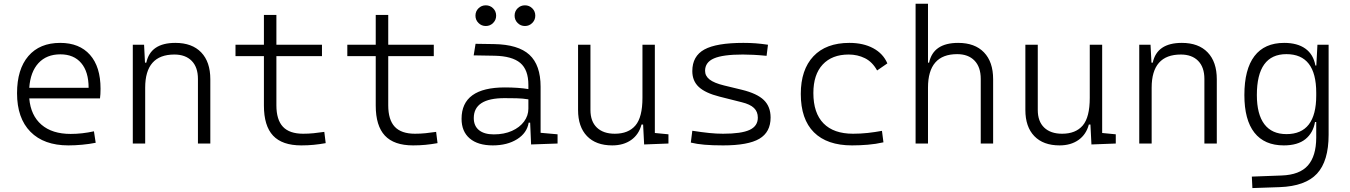

<svg xmlns="http://www.w3.org/2000/svg" viewBox="-20 -752 7071 1006"><path d="M338.4 9.8Q210 9.8 139.6 -61.5Q69.3 -132.8 69.3 -263.7Q69.3 -389.2 128.7 -458.3Q188 -527.3 295.4 -527.3Q396 -527.3 451.4 -464.8Q506.8 -402.3 506.8 -287.1Q506.8 -256.8 503.9 -236.3H133.3Q141.1 -147 197.3 -98.6Q253.4 -50.3 350.1 -50.3Q410.6 -50.3 472.2 -64L481.4 -3.9Q447.3 2.9 410.2 6.3Q373 9.8 338.4 9.8ZM133.3 -292H444.3Q444.3 -376 405.5 -421.6Q366.7 -467.3 296.4 -467.3Q224.1 -467.3 181.6 -421.4Q139.2 -375.5 133.3 -292Z M1017.1 0V-338.4Q1017.1 -399.9 984.4 -433.1Q951.7 -466.3 893.6 -466.3Q740.7 -466.3 740.7 -292.5V0H675.8V-517.6H734.9L739.7 -423.8H746.6Q768.6 -527.3 898.9 -527.3Q986.3 -527.3 1034.2 -477.5Q1082 -427.7 1082 -336.9V0Z M1558.6 9.8Q1458.5 9.8 1410.6 -41.5Q1362.8 -92.8 1362.8 -198.7V-458H1213.9V-517.6H1362.8V-673.8H1428.2V-517.6H1667V-458H1428.2V-200.2Q1428.2 -124.5 1462.4 -87.9Q1496.6 -51.3 1568.4 -51.3Q1596.7 -51.3 1623.3 -54Q1649.9 -56.6 1679.2 -61L1686.5 -2Q1653.8 3.9 1623.5 6.8Q1593.3 9.8 1558.6 9.8Z M2144.5 9.8Q2044.4 9.8 1996.6 -41.5Q1948.7 -92.8 1948.7 -198.7V-458H1799.8V-517.6H1948.7V-673.8H2014.2V-517.6H2252.9V-458H2014.2V-200.2Q2014.2 -124.5 2048.3 -87.9Q2082.5 -51.3 2154.3 -51.3Q2182.6 -51.3 2209.2 -54Q2235.8 -56.6 2265.1 -61L2272.5 -2Q2239.7 3.9 2209.5 6.8Q2179.2 9.8 2144.5 9.8Z M2762.7 4.9 2757.8 -109.4H2750Q2741.2 -55.2 2689.5 -22.7Q2637.7 9.8 2562 9.8Q2483.9 9.8 2441.2 -26.6Q2398.4 -63 2398.4 -129.4Q2398.4 -293.9 2625.5 -293.9Q2660.2 -293.9 2691.7 -291.7Q2723.1 -289.6 2748.5 -285.2V-307.1Q2748.5 -386.2 2706.1 -422.1Q2663.6 -458 2571.8 -460L2461.9 -461.9L2471.7 -522.5L2568.4 -521Q2695.3 -519 2753.9 -465.1Q2812.5 -411.1 2812.5 -297.4V-56.2L2901.4 -48.3V0ZM2748.5 -231.4Q2719.7 -236.3 2686.8 -237.1Q2653.8 -237.8 2623.5 -237.8Q2462.4 -237.8 2462.4 -133.3Q2462.4 -92.3 2489.7 -70.1Q2517.1 -47.9 2567.4 -47.9Q2621.6 -47.9 2662.4 -66.2Q2703.1 -84.5 2725.8 -115.2Q2748.5 -146 2748.5 -182.6ZM2525.4 -615.7Q2502.9 -615.7 2487.1 -631.6Q2471.2 -647.5 2471.2 -669.9Q2471.2 -692.9 2487.1 -708.5Q2502.9 -724.1 2525.4 -724.1Q2547.9 -724.1 2563.7 -708.5Q2579.6 -692.9 2579.6 -669.9Q2579.6 -647.5 2563.7 -631.6Q2547.9 -615.7 2525.4 -615.7ZM2730.5 -615.7Q2708 -615.7 2692.1 -631.6Q2676.3 -647.5 2676.3 -669.9Q2676.3 -692.9 2692.1 -708.5Q2708 -724.1 2730.5 -724.1Q2752.9 -724.1 2768.8 -708.5Q2784.7 -692.9 2784.7 -669.9Q2784.7 -647.5 2768.8 -631.6Q2752.9 -615.7 2730.5 -615.7Z M3188 9.8Q3102.5 9.8 3055.7 -38.8Q3008.8 -87.4 3008.8 -175.8V-517.6H3073.7V-175.8Q3073.7 -115.7 3107.4 -83.5Q3141.1 -51.3 3201.2 -51.3Q3272.5 -51.3 3309.3 -94.5Q3346.2 -137.7 3346.2 -239.3V-517.6H3411.1V-55.2L3482.4 -48.3V0L3355 4.9L3349.6 -99.6H3341.3Q3327.6 -47.4 3287.4 -18.8Q3247.1 9.8 3188 9.8Z M3768.6 9.8Q3711.9 9.8 3671.6 6.3Q3631.3 2.9 3599.6 -4.9L3607.4 -66.9Q3657.7 -59.1 3695.8 -55.2Q3733.9 -51.3 3768.6 -51.3Q3864.3 -51.3 3907.5 -71.3Q3950.7 -91.3 3950.7 -135.7Q3950.7 -166.5 3930.7 -186Q3910.6 -205.6 3866.7 -216.3L3750.5 -245.6Q3675.3 -264.6 3641.4 -296.4Q3607.4 -328.1 3607.4 -379.4Q3607.4 -458 3670.7 -492.7Q3733.9 -527.3 3875 -527.3Q3909.2 -527.3 3938.7 -525.1Q3968.3 -522.9 4003.9 -517.6L3996.6 -459.5Q3957 -463.4 3927.5 -464.8Q3897.9 -466.3 3872.1 -466.3Q3767.6 -466.3 3720.9 -446Q3674.3 -425.8 3674.3 -380.9Q3674.3 -354 3698 -335.4Q3721.7 -316.9 3773.9 -304.2L3866.7 -281.7Q3946.8 -262.2 3982.2 -227.8Q4017.6 -193.4 4017.6 -136.2Q4017.6 -59.6 3958.7 -24.9Q3899.9 9.8 3768.6 9.8Z M4444.3 9.8Q4313.5 9.8 4244.6 -58.8Q4175.8 -127.4 4175.8 -259.8Q4175.8 -386.7 4241.9 -457Q4308.1 -527.3 4430.7 -527.3Q4503.4 -527.3 4555.4 -499.3Q4607.4 -471.2 4629.4 -419.9L4575.7 -382.8Q4550.8 -427.7 4512 -447Q4473.1 -466.3 4426.8 -466.3Q4339.4 -466.3 4290.5 -413.8Q4241.7 -361.3 4241.7 -264.6Q4241.7 -159.7 4294.9 -105.5Q4348.1 -51.3 4449.7 -51.3Q4488.3 -51.3 4526.4 -55.4Q4564.5 -59.6 4601.1 -66.4L4608.9 -6.3Q4568.8 2.9 4526.9 6.3Q4484.9 9.8 4444.3 9.8Z M5118.7 0V-338.4Q5118.7 -400.9 5085.9 -434.6Q5053.2 -468.3 4995.1 -468.3Q4842.3 -468.3 4842.3 -292.5V0H4777.3V-732.4H4842.3V-423.8H4848.1Q4870.1 -527.3 5000.5 -527.3Q5087.9 -527.3 5135.7 -477.5Q5183.6 -427.7 5183.6 -336.9V0Z M5531.7 9.8Q5446.3 9.8 5399.4 -38.8Q5352.5 -87.4 5352.5 -175.8V-517.6H5417.5V-175.8Q5417.5 -115.7 5451.2 -83.5Q5484.9 -51.3 5544.9 -51.3Q5616.2 -51.3 5653.1 -94.5Q5689.9 -137.7 5689.9 -239.3V-517.6H5754.9V-55.2L5826.2 -48.3V0L5698.7 4.9L5693.4 -99.6H5685.1Q5671.4 -47.4 5631.1 -18.8Q5590.8 9.8 5531.7 9.8Z M6290.5 0V-338.4Q6290.5 -399.9 6257.8 -433.1Q6225.1 -466.3 6167 -466.3Q6014.2 -466.3 6014.2 -292.5V0H5949.2V-517.6H6008.3L6013.2 -423.8H6020Q6042 -527.3 6172.4 -527.3Q6259.8 -527.3 6307.6 -477.5Q6355.5 -427.7 6355.5 -336.9V0Z M6542 233.4 6539.1 173.3 6695.3 167.5Q6789.6 164.1 6832.8 115Q6876 65.9 6876.5 -30.3V-112.8H6870.1Q6860.4 -55.7 6819.8 -22.9Q6779.3 9.8 6706.5 9.8Q6605 9.8 6552.5 -57.1Q6500 -124 6500 -253.9Q6500 -388.7 6552.7 -458Q6605.5 -527.3 6708.5 -527.3Q6777.8 -527.3 6819.8 -497.1Q6861.8 -466.8 6872.1 -408.7H6877L6882.8 -517.6H6941.4V-45.9Q6941.4 92.3 6880.4 158Q6819.3 223.6 6685.5 228.5ZM6876.5 -266.1Q6876.5 -468.3 6720.2 -468.3Q6565.4 -468.3 6565.4 -253.9Q6565.4 -153.3 6604.7 -101.3Q6644 -49.3 6720.7 -49.3Q6876.5 -49.3 6876.5 -251Z"/></svg>

Font: Cascadia Code NF Light
Style: Regular
Weight: 300
Monospace: yes
Designer: Aaron Bell
Foundry: Saja Typeworks
Version: Version 2404.023; ttfautohint (v1.8.4)